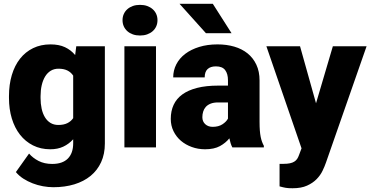

<svg xmlns="http://www.w3.org/2000/svg" viewBox="-20 -770 1935 1003"><path d="M26.9 -268.1Q26.9 -328.1 41.7 -377.9Q56.6 -427.7 84.7 -463.4Q112.8 -499 153.1 -518.6Q193.4 -538.1 243.7 -538.1Q288.6 -538.1 319.6 -523.4Q350.6 -508.8 372.6 -482.4L378.4 -528.3H527.8V-20.5Q527.8 34.7 508.3 77.1Q488.8 119.6 453.4 148.7Q418 177.7 368.4 192.9Q318.8 208 258.8 208Q232.4 208 204.3 202.9Q176.3 197.8 150.4 187.7Q124.5 177.7 101.8 163.1Q79.1 148.4 63 128.9L131.8 32.2Q151.4 55.2 181.6 70.8Q211.9 86.4 252.9 86.4Q306.6 86.4 334.5 58.3Q362.3 30.3 362.3 -21.5V-42.5Q339.8 -17.6 310.5 -3.9Q281.2 9.8 242.7 9.8Q192.4 9.8 152.3 -10.5Q112.3 -30.8 84.5 -66.4Q56.6 -102.1 41.7 -151.1Q26.9 -200.2 26.9 -257.8ZM191.9 -257.8Q191.9 -228 197.5 -202.4Q203.1 -176.8 214.6 -157.7Q226.1 -138.7 243.7 -127.9Q261.2 -117.2 284.7 -117.2Q312.5 -117.2 331.5 -126.5Q350.6 -135.7 362.3 -152.8V-375Q350.6 -392.6 331.8 -401.9Q313 -411.1 285.6 -411.1Q262.7 -411.1 245.1 -400.4Q227.5 -389.6 215.8 -370.4Q204.1 -351.1 198 -325Q191.9 -298.8 191.9 -268.1Z M794.9 0H629.9V-528.3H794.9ZM620.1 -664.6Q620.1 -682.1 626.7 -696.8Q633.3 -711.4 645.5 -722.2Q657.7 -732.9 674.3 -738.8Q690.9 -744.6 711.4 -744.6Q731.9 -744.6 748.5 -738.8Q765.1 -732.9 777.3 -722.2Q789.6 -711.4 796.1 -696.8Q802.7 -682.1 802.7 -664.6Q802.7 -647 796.1 -632.3Q789.6 -617.7 777.3 -606.9Q765.1 -596.2 748.5 -590.3Q731.9 -584.5 711.4 -584.5Q690.9 -584.5 674.3 -590.3Q657.7 -596.2 645.5 -606.9Q633.3 -617.7 626.7 -632.3Q620.1 -647 620.1 -664.6Z M1193.8 0Q1188.5 -9.8 1184.8 -21.7Q1181.2 -33.7 1178.2 -47.4Q1159.2 -23.4 1128.9 -6.8Q1098.6 9.8 1051.3 9.8Q1014.6 9.8 982.2 -2Q949.7 -13.7 925.3 -34.4Q900.9 -55.2 886.5 -84.5Q872.1 -113.8 872.1 -148.9Q872.1 -189.9 887 -222.2Q901.9 -254.4 932.4 -276.6Q962.9 -298.8 1009.5 -310.8Q1056.2 -322.8 1120.1 -322.8H1170.9V-350.6Q1170.9 -384.3 1156.2 -403.8Q1141.6 -423.3 1107.9 -423.3Q1079.6 -423.3 1064.5 -409.2Q1049.3 -395 1049.3 -365.7H884.8Q884.8 -402.3 901.1 -434.1Q917.5 -465.8 947.8 -488.8Q978 -511.7 1020.8 -524.9Q1063.5 -538.1 1116.2 -538.1Q1163.6 -538.1 1203.9 -526.4Q1244.1 -514.6 1273.4 -491Q1302.7 -467.3 1319.3 -431.9Q1335.9 -396.5 1335.9 -349.6V-133.3Q1335.9 -107.4 1337.4 -88.4Q1338.9 -69.3 1341.8 -54.9Q1344.7 -40.5 1348.9 -29.3Q1353 -18.1 1358.4 -8.3V0ZM1090.8 -107.4Q1121.6 -107.4 1141.8 -120.6Q1162.1 -133.8 1170.9 -150.4V-234.9H1119.1Q1096.2 -234.9 1080.3 -228.5Q1064.5 -222.2 1054.9 -211.4Q1045.4 -200.7 1041.3 -186.8Q1037.1 -172.9 1037.1 -157.7Q1037.1 -135.3 1052.2 -121.3Q1067.4 -107.4 1090.8 -107.4ZM1189.5 -596.7H1055.7L918 -750H1091.8Z M1630.9 -230.5 1718.8 -528.3H1895L1683.1 78.6Q1676.3 98.6 1665 122.1Q1653.8 145.5 1634 165.8Q1614.3 186 1584 199.7Q1553.7 213.4 1508.3 213.4Q1496.1 213.4 1488 212.9Q1480 212.4 1473.1 211.2Q1466.3 210 1458.7 208.3Q1451.2 206.5 1440.4 203.6V85.9H1461.4Q1481 85.9 1494.6 83Q1508.3 80.1 1517.6 74.2Q1526.9 68.4 1532.5 59.8Q1538.1 51.3 1542 40L1555.2 4.9L1371.6 -528.3H1547.4Z"/></svg>

Font: RobotoDraft
Style: Black
Weight: 900
Designer: Google
Version: Version 2.000980w3; 2014; ttfautohint (v1.1) -l 5 -r 24 -G 4